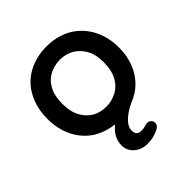

<svg xmlns="http://www.w3.org/2000/svg" viewBox="-197 -649 987 987"><g transform="rotate(-45 297.0 -155.0)"><path d="M301 98Q301 119 310 127.5Q319 136 341 136Q353 136 372 130L375 129L383 128Q397 128 406 136Q415 144 415 157Q415 172 401 182Q361 206 311 206Q268 206 239 180.5Q210 155 210 116Q210 60 263 17Q204 10 155 -18Q98 -53 67.5 -113Q37 -173 37 -249Q37 -328 69 -388Q100 -449 160 -482.5Q220 -516 297 -516Q372 -516 432 -483Q492 -448 524.5 -387Q557 -326 557 -249Q557 -162 516.5 -97Q476 -32 404 -4Q359 16 330 43.5Q301 71 301 98ZM168 -152Q210 -79 297 -79Q335 -79 370 -97Q407 -116 427.5 -154.5Q448 -193 448 -250Q448 -310 426 -346Q405 -382 372 -400.5Q339 -419 297 -419Q259 -419 224 -402Q187 -383 166.5 -345Q146 -307 146 -250Q146 -191 168 -152Z"/></g></svg>

Font: 寒蝉全圆体 Bold
Style: Regular
Weight: 700
Designer: Warren2060
      Designed by Motoya company      

      [Varela Round]
      Joe Prince(Latin component); Avraham Cornf
Foundry: ChillType
Version: Version 3.200